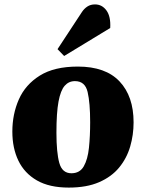

<svg xmlns="http://www.w3.org/2000/svg" viewBox="-20 -835 662 871"><path d="M292 16Q204 16 147.5 -16.5Q91 -49 63.5 -106Q36 -163 36 -238Q36 -317 65.5 -384Q95 -451 160.5 -492Q226 -533 333 -533Q459 -533 522.5 -465.5Q586 -398 586 -280Q586 -223 570.5 -170Q555 -117 520.5 -75Q486 -33 429.5 -8.5Q373 16 292 16ZM304 -49Q342 -49 360 -80.5Q378 -112 383.5 -164.5Q389 -217 389 -281Q389 -368 377.5 -417.5Q366 -467 320 -467Q292 -467 273.5 -446Q255 -425 245.5 -374.5Q236 -324 236 -233Q236 -143 249 -96Q262 -49 304 -49ZM352 -781Q362 -796 376.5 -805.5Q391 -815 411 -815Q443 -815 463 -787.5Q483 -760 480 -708L271 -581L241 -612Z"/></svg>

Font: Literata 36pt ExtraBold
Style: Italic
Weight: 800
Italic angle: -2°
Designer: Latin by Veronika Burian and Jose Scaglione. Greek by Irene Vlachou. Cyrillic by Vera Evstafieva
Foundry: TypeTogether
Version: Version 3.002